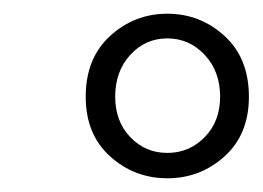

<svg xmlns="http://www.w3.org/2000/svg" viewBox="-20 -647 383 280"><path d="M224 -424Q256 -424 278.5 -447Q301 -470 301 -506Q301 -543 278.5 -567Q256 -591 224 -591Q192 -591 170 -567Q148 -543 148 -506Q148 -470 170 -447Q192 -424 224 -424ZM224 -387Q176 -387 140.5 -419Q105 -451 105 -506Q105 -562 140.5 -594.5Q176 -627 224 -627Q272 -627 307.5 -594.5Q343 -562 343 -506Q343 -451 307.5 -419Q272 -387 224 -387Z"/></svg>

Font: Lisu Bosa SemiBold
Style: Italic
Weight: 600
Italic angle: -19°
Designer: David Morse, Annie Olsen, Victor Gaultney, Frank Grießhammer (Latin)
Foundry: SIL International
Version: Version 2.000